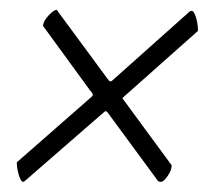

<svg xmlns="http://www.w3.org/2000/svg" viewBox="-20 -431 441 385"><path d="M26.4 -66.4Q22 -66.4 17.8 -79.8Q13.7 -93.3 13.7 -105.5L164.1 -237.3Q166 -239.3 166 -240.2Q166 -244.1 161.1 -249L66.4 -378.9Q66.4 -388.2 77.1 -399.7Q87.9 -411.1 92.8 -411.1Q93.8 -411.1 94.2 -410.6Q94.7 -410.2 95.5 -408.9Q96.2 -407.7 96.7 -407.2L198.2 -269.5Q200.2 -267.6 202.1 -267.6L204.1 -268.6L358.4 -406.2Q361.3 -409.2 364.3 -409.2Q369.1 -409.2 373 -396Q377 -382.8 377 -369.1L227.5 -236.3L225.6 -234.4Q225.6 -233.4 226.6 -232.4L324.2 -99.6Q324.2 -89.8 316.2 -78.1Q308.1 -66.4 302.7 -66.4Q297.4 -66.4 295.9 -69.3L195.3 -206.1Q193.4 -208 192.4 -208Q190.4 -208 188.5 -206.1L31.2 -69.3Q28.3 -66.4 26.4 -66.4Z"/></svg>

Font: Crimson
Style: Italic
Weight: 400
Italic angle: -11°
Version: Version 0.8